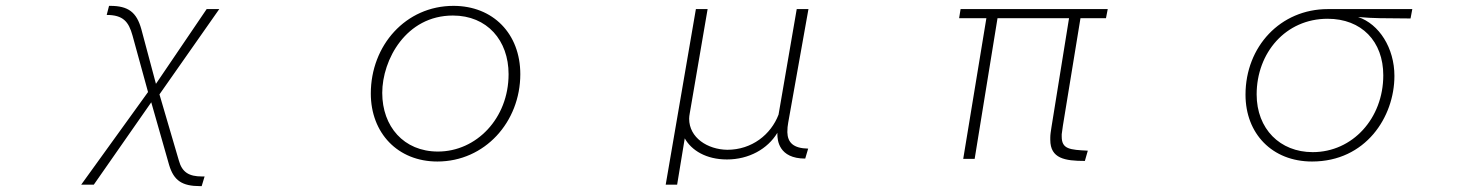

<svg xmlns="http://www.w3.org/2000/svg" viewBox="-20 -521 5040 655"><path d="M432 -400 485 -207 257 109H300L496 -172L557 42C573 95 601 114 663 114H668L678 81H669C625 81 601 67 590 26L524 -199L728 -490H685L512 -235L462 -422C446 -479 418 -501 356 -501H352L344 -470C400 -470 419 -447 432 -400Z M1472 30C1634 30 1755 -105 1755 -268C1755 -406 1662 -501 1527 -501C1364 -501 1245 -366 1245 -202C1245 -67 1337 30 1472 30ZM1474 -4C1357 -4 1284 -90 1284 -204C1284 -317 1365 -468 1525 -468C1642 -468 1715 -383 1715 -268C1715 -117 1605 -4 1474 -4Z M2354 -490 2251 109H2290L2316 -49C2339 -8 2389 23 2460 23C2535 23 2599 -13 2632 -68V-63C2632 -44 2636 20 2727 20L2737 -14C2686 -15 2667 -35 2666 -70C2666 -82 2667 -93 2669 -103L2738 -490H2698L2636 -130C2610 -62 2545 -10 2461 -10C2394 -11 2331 -51 2331 -116C2331 -122 2332 -128 2333 -134L2394 -490Z M3345 -459 3266 21H3305L3383 -459H3627L3567 -87C3565 -74 3563 -62 3563 -52V-44C3563 20 3613 28 3681 28L3691 -7C3630 -10 3602 -12 3602 -55V-63L3606 -92L3666 -459H3753L3759 -490H3257L3252 -459Z M4687 -459 4792 -458 4798 -490H4510C4348 -490 4229 -362 4229 -198C4229 -65 4320 30 4456 30C4639 30 4737 -122 4737 -262C4737 -357 4685 -439 4613 -463C4636 -461 4668 -459 4687 -459ZM4458 -2C4347 -2 4267 -81 4267 -199C4267 -341 4366 -457 4509 -457C4625 -457 4699 -380 4699 -264C4699 -118 4595 -2 4458 -2Z"/></svg>

Font: LINE Seed JP_OTF Thin
Style: Regular
Weight: 250
Designer: LY Corporation & Fontrix & Fontworks
Version: Version 1.007